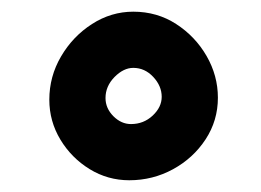

<svg xmlns="http://www.w3.org/2000/svg" viewBox="-20 -849 445 327"><path d="M351.1 -682.6Q351.1 -643.6 330.1 -611.6Q309.1 -579.6 274.7 -560.8Q240.2 -542 200.2 -542Q163.6 -542 132.6 -561Q101.6 -580.1 82.8 -611.3Q64 -642.6 64 -679.2Q64 -718.8 84 -752.9Q104 -787.1 136.7 -808.1Q169.4 -829.1 207 -829.1Q247.6 -829.1 280 -808.1Q312.5 -787.1 331.8 -753.7Q351.1 -720.2 351.1 -682.6ZM255.4 -684.1Q255.4 -702.6 241 -718Q226.6 -733.4 207 -733.4Q190.4 -733.4 175 -717.8Q159.7 -702.1 159.7 -682.1Q159.7 -664.6 173.1 -651.1Q186.5 -637.7 203.1 -637.7Q224.6 -637.7 240 -652.1Q255.4 -666.5 255.4 -684.1Z"/></svg>

Font: Mikhak-DS1-FD Black
Style: Regular
Weight: 900
Designer: Amin Abedi
Version: Version 3.2